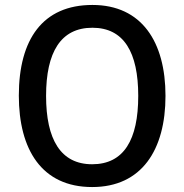

<svg xmlns="http://www.w3.org/2000/svg" viewBox="-20 -745 744 775"><path d="M648 -358C648 -576 552 -725 353 -725C153 -725 56 -587 56 -359C56 -142 148 10 352 10C552 10 648 -140 648 -358ZM166 -358C166 -534 225 -633 353 -633C480 -633 538 -534 538 -358C538 -181 480 -82 352 -82C225 -82 166 -182 166 -358Z"/></svg>

Font: Noto Sans Myanmar SemiCondensed Medium
Style: Regular
Weight: 500
Width: 4
Designer: Monotype Design Team
Foundry: Monotype Imaging Inc.
Version: Version 2.107